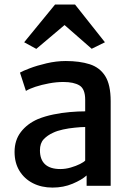

<svg xmlns="http://www.w3.org/2000/svg" viewBox="-20 -842 599 870"><path d="M481.5 0H372.5V-47Q350.5 -27 309 -9.5Q267.5 8 218 8Q168 8 129.2 -11.8Q90.5 -31.5 68.2 -67.8Q46 -104 46 -153.5Q46 -207 74.8 -244.2Q103.5 -281.5 152 -302.5Q184 -315.5 221.5 -323.2Q259 -331 296.5 -334.2Q334 -337.5 366 -337.5V-390Q366 -439 340.2 -454.8Q314.5 -470.5 267 -470.5Q235.5 -470.5 202 -464.2Q168.5 -458 140.5 -448.8Q112.5 -439.5 97.5 -430L70.5 -513Q82 -520 114.8 -532.5Q147.5 -545 191.2 -555.2Q235 -565.5 278 -565.5Q340.5 -565.5 386.2 -551Q432 -536.5 456.8 -497.2Q481.5 -458 481.5 -383.5ZM319 -263.5Q292 -261 265.5 -255.2Q239 -249.5 220.5 -240.5Q195 -229 178 -211Q161 -193 161 -161Q161 -119 184.2 -97.5Q207.5 -76 253.5 -76Q277 -76 301 -83Q325 -90 342.8 -99Q360.5 -108 366 -114.5V-266.5Q346.5 -266.5 319 -263.5ZM144.5 -620.5 89.5 -650.5 229.5 -821.5H320L455.5 -650.5L395.5 -621L272.5 -728.5Z"/></svg>

Font: Koeln Type Sans
Style: Regular
Weight: 400
Designer: Eben Sorkin
Foundry: Eben Sorkin
Version: Version 2.001